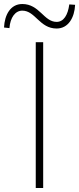

<svg xmlns="http://www.w3.org/2000/svg" viewBox="-68 -936 394 956"><path d="M214 -794C272 -794 303 -848 306 -912L277 -914C270 -861 249 -827 214 -827C150 -827 129 -916 43 -916C-16 -916 -45 -862 -48 -799L-21 -796C-17 -849 8 -883 43 -883C108 -883 129 -794 214 -794ZM110 0H147V-726H110Z"/></svg>

Font: SSpoqa Han Sans Neo Thin
Style: Regular
Weight: 100
Designer: [Spoqa Han Sans Neo] Dong-huui Kim  Younghwa Kang  Yujin Lee  [Noto Sans] Ryoko NISHIZUKA  (kana & ideographs); Paul D. 
Foundry: Spoqa (http://www.spoqa-han-sans.com)
Version: Version 1.000